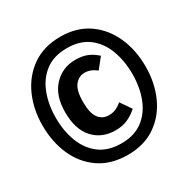

<svg xmlns="http://www.w3.org/2000/svg" viewBox="-153 -910 921 941"><g transform="rotate(-30 307.5 -440.0)"><path d="M308.7 -773.8Q401 -773.8 465.9 -729Q530.8 -684.1 564.9 -608.2Q599 -532.3 599 -439.5Q599 -346.7 564.9 -271Q530.8 -195.4 465.9 -150.8Q401 -106.2 308.7 -106.2Q214.4 -106.2 149 -150.8Q83.6 -195.4 50 -271Q16.4 -346.7 16.4 -439.5Q16.4 -532.3 51 -608.2Q85.6 -684.1 151 -729Q216.4 -773.8 308.7 -773.8ZM308.7 -709.2Q234.4 -709.2 186.4 -672.8Q138.5 -636.4 115.1 -575.1Q91.8 -513.8 91.8 -439.5Q91.8 -365.1 115.1 -304.1Q138.5 -243.1 186.4 -206.9Q234.4 -170.8 308.7 -170.8Q382.6 -170.8 430.3 -206.9Q477.9 -243.1 501.3 -304.1Q524.6 -365.1 524.6 -439.5Q524.6 -513.8 501.5 -575.1Q478.5 -636.4 430.8 -672.8Q383.1 -709.2 308.7 -709.2ZM315.9 -639Q354.4 -639 382.1 -627.9Q409.7 -616.9 435.4 -593.3L389.7 -535.9Q357.9 -561.5 324.1 -561.5Q290.8 -561.5 268.5 -533.6Q246.2 -505.6 246.2 -440.5Q246.2 -376.9 267.4 -349Q288.7 -321 324.1 -321Q347.7 -321 365.6 -329.5Q383.6 -337.9 398.5 -351.3L440.5 -290.3Q417.4 -269.2 387.2 -254.9Q356.9 -240.5 316.9 -240.5Q239 -240.5 192.1 -292.1Q145.1 -343.6 145.1 -440.5Q145.1 -535.4 194.1 -587.2Q243.1 -639 315.9 -639Z"/></g></svg>

Font: Fira Code SemiBold
Style: Regular
Weight: 600
Designer: Carrois Corporate, Edenspiekermann AG, Nikita Prokopov
Foundry: Carrois Corporate, Edenspiekermann AG, Nikita Prokopov
Version: Version 6.002